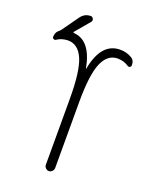

<svg xmlns="http://www.w3.org/2000/svg" viewBox="-157 -940 814 1026"><g transform="rotate(20 250.0 -427.5)"><path d="M46.9 -672.9Q41 -668 33.7 -671.4Q26.4 -674.8 26.4 -681.6Q26.4 -707 43 -720.7Q53.7 -729.5 55.7 -733.4L121.1 -825.2Q142.6 -855.5 177.7 -855.5Q187.5 -855.5 192.4 -845.2Q197.3 -835 190.4 -827.1L122.1 -746.1Q117.2 -739.3 125 -739.3Q221.7 -731.4 249 -583Q249 -581.1 250 -581.1Q251 -581.1 251 -583Q280.3 -740.2 387.7 -740.2Q423.8 -740.2 452.1 -723.6Q474.6 -711.9 473.6 -681.6Q473.6 -674.8 466.3 -671.4Q459 -668 453.1 -672.9Q427.7 -690.4 391.6 -691.4Q334 -691.4 305.2 -625Q276.4 -558.6 276.4 -400.4V-26.4Q276.4 -16.6 268.1 -8.3Q259.8 0 250 0Q240.2 0 231.9 -7.8Q223.6 -15.6 223.6 -26.4V-400.4Q223.6 -559.6 194.8 -625.5Q166 -691.4 108.4 -691.4Q72.3 -690.4 46.9 -672.9Z"/></g></svg>

Font: Rounded-X Mgen+ 1m light
Style: Regular
Weight: 200
Designer: [Source Han Sans]
Ryoko NISHIZUKA  (kana & ideographs); Paul D. Hunt (Latin, Greek & Cyrillic); Wenlong ZHANG  (bopomofo
Version: Version 1.059.20150602